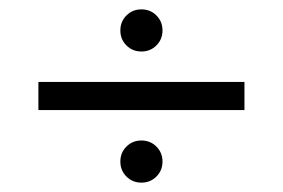

<svg xmlns="http://www.w3.org/2000/svg" viewBox="-20 -535 604 410"><path d="M237 -470Q237 -489 250 -502Q263 -515 282 -515Q301 -515 314 -502Q327 -489 327 -470Q327 -451 314 -438Q301 -425 282 -425Q263 -425 250 -438Q237 -451 237 -470ZM62 -300V-360H502V-300ZM237 -190Q237 -209 250 -222Q263 -235 282 -235Q301 -235 314 -222Q327 -209 327 -190Q327 -171 314 -158Q301 -145 282 -145Q263 -145 250 -158Q237 -171 237 -190Z"/></svg>

Font: Philosopher
Style: Regular
Weight: 400
Designer: Jovanny Lemonad
Foundry: Jovanny Lemonad
Version: Version 2.000